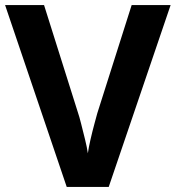

<svg xmlns="http://www.w3.org/2000/svg" viewBox="-20 -734 690 754"><path d="M650 -714 407 0H242L0 -714H153L287 -289Q291 -278 298.5 -248.5Q306 -219 314 -186.5Q322 -154 325 -132Q328 -154 335.5 -186.5Q343 -219 351 -248.5Q359 -278 362 -289L497 -714Z"/></svg>

Font: Noto Sans Nag Mundari
Style: Bold
Weight: 700
Version: Version 1.000